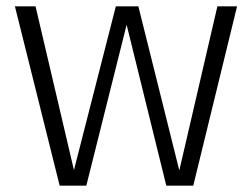

<svg xmlns="http://www.w3.org/2000/svg" viewBox="-20 -585 794 605"><path d="M727 -565H665L545 -48L416 -565H345L213 -49L92 -565H27L168 0H252L379 -507L504 0H589Z"/></svg>

Font: Glow Sans SC Normal
Style: Regular
Weight: 400
Designer: Ryoko NISHIZUKA (kana, bopomofo & ideographs); Paul D. Hunt (Latin, Greek & Cyrillic); Sandoll Communications, Soo-young
Version: Version 0.93